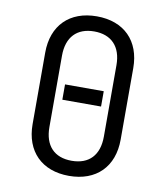

<svg xmlns="http://www.w3.org/2000/svg" viewBox="-84 -810 767 889"><g transform="rotate(10 300.0 -365.0)"><path d="M300 10C428 10 507 -69 507 -197V-533C507 -661 428 -740 300 -740C172 -740 93 -661 93 -533V-197C93 -69 172 10 300 10ZM300 -61C218 -61 172 -110 172 -197V-533C172 -620 219 -669 300 -669C381 -669 428 -620 428 -533V-197C428 -110 382 -61 300 -61ZM209 -332H391V-404H209Z"/></g></svg>

Font: JetBrains Mono Light
Style: Regular
Weight: 336
Monospace: yes
Designer: Philipp Nurullin, Konstantin Bulenkov
Foundry: JetBrains
Version: Version 2.305